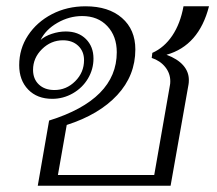

<svg xmlns="http://www.w3.org/2000/svg" viewBox="-20 -590 689 610"><path d="M136 -207Q351 -274 351 -424Q351 -475 321 -507Q291 -539 241 -539Q200 -539 162.5 -517.5Q125 -496 109 -463Q122 -475 144.5 -482.5Q167 -490 189 -490Q229 -490 253 -466Q277 -442 277 -404Q277 -370 259.5 -340.5Q242 -311 211.5 -293.5Q181 -276 146 -276Q98 -276 69.5 -305.5Q41 -335 41 -383Q41 -435 69 -477.5Q97 -520 145 -545Q193 -570 252 -570Q325 -570 367.5 -533Q410 -496 410 -433Q410 -350 352.5 -288Q295 -226 192 -193L164 -34H470L520 -320Q521 -324 521 -332Q521 -357 505 -377Q489 -397 462 -406L464 -422Q502 -439 527.5 -477Q553 -515 563 -570H644Q612 -445 509 -416Q544 -403 562 -382.5Q580 -362 580 -336Q580 -327 579 -322L522 0H100ZM247 -399Q247 -427 228.5 -444.5Q210 -462 180 -462Q142 -462 113.5 -434Q85 -406 85 -368Q85 -339 103.5 -321.5Q122 -304 153 -304Q191 -304 219 -332Q247 -360 247 -399Z"/></svg>

Font: Fahkwang ExtraLight
Style: Italic
Weight: 275
Italic angle: -10°
Designer: Suppakit Chalermlarp | Katatrad Co.,Ltd.
Foundry: Cadson Demak Co.,Ltd.
Version: Version 1.000; ttfautohint (v1.6)